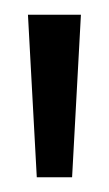

<svg xmlns="http://www.w3.org/2000/svg" viewBox="-20 -717 148 261"><path d="M30 -476 18 -697H90L78 -476Z"/></svg>

Font: Bricolage Grotesque 24pt Condensed Light
Style: Regular
Weight: 300
Width: 3
Designer: Mathieu Triay
Foundry: Atelier Triay
Version: Version 1.001;gftools[0.9.33.dev8+g029e19f]